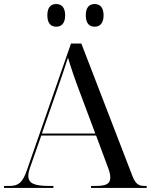

<svg xmlns="http://www.w3.org/2000/svg" viewBox="-20 -929 745 949"><path d="M448 -797C472 -797 492 -812 492 -853C492 -895 472 -909 448 -909C423 -909 404 -895 404 -853C404 -812 423 -797 448 -797ZM258 -797C282 -797 302 -812 302 -853C302 -895 282 -909 258 -909C233 -909 214 -895 214 -853C214 -812 233 -797 258 -797ZM0 0H244V-10H221C150 -10 120 -23 120 -59C120 -71 123 -85 129 -102L184 -259H455L516 -95C523 -77 525 -62 525 -51C525 -20 504 -10 453 -10H430V0H705V-10H692C663 -10 648 -23 633 -63L382 -714H331L113 -88C93 -29 72 -10 29 -10H0ZM187 -269 261 -481C286 -553 297 -585 316 -644C332 -590 352 -532 378 -464L451 -269Z"/></svg>

Font: Noto Serif Display
Style: Regular
Weight: 400
Designer: Monotype Design Team
Foundry: Monotype Imaging Inc.
Version: Version 2.009